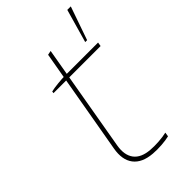

<svg xmlns="http://www.w3.org/2000/svg" viewBox="-225 -786 856 856"><g transform="rotate(-45 203.0 -358.0)"><path d="M94 -136 182 -639 202 -643 114 -135Q105 -82 128 -51.5Q151 -21 205 -17Q227 -15 256.5 -17Q286 -19 306 -24L303 -4Q283 1 254.5 3Q226 5 201 3Q138 -2 110.5 -38Q83 -74 94 -136ZM170 -520H378L375 -501H78L79 -510Q94 -514 123 -517Q152 -520 170 -520ZM384 -720H406L351 -562H339Z"/></g></svg>

Font: Fixel Italic Variable 20240409 Display Thin
Style: Italic
Weight: 100
Italic angle: -10°
Designer: AlfaBravo + MacPaw
Foundry: Kyrylo Tkachov, Marchela Mozhyna, Serhii Makarenko, Maria Weinstein, Zakhar Kryvoshyya
Version: Version 1.211;Glyphs 3.2 (3225)